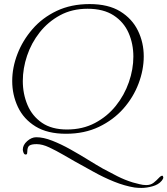

<svg xmlns="http://www.w3.org/2000/svg" viewBox="-20 -636 822 943"><path d="M304 21Q213 21 154.5 -15Q96 -51 68 -110.5Q40 -170 40 -238Q40 -304 65.5 -370.5Q91 -437 139.5 -493Q188 -549 258.5 -582.5Q329 -616 420 -616Q512 -616 570.5 -580Q629 -544 657.5 -485.5Q686 -427 686 -359Q686 -293 660.5 -225.5Q635 -158 586 -102.5Q537 -47 466 -13Q395 21 304 21ZM309 0Q386 0 446.5 -32Q507 -64 549 -116.5Q591 -169 613 -232.5Q635 -296 635 -358Q635 -421 611.5 -474.5Q588 -528 538 -560.5Q488 -593 410 -593Q334 -593 275 -561Q216 -529 175 -477Q134 -425 113 -362.5Q92 -300 92 -238Q92 -175 115 -120.5Q138 -66 186 -33Q234 0 309 0ZM675 287Q667 287 658 286.5Q649 286 641 285Q592 277 540 256Q488 235 439 207.5Q390 180 346 156Q323 143 289.5 123.5Q256 104 222 88Q188 72 161 72H158Q135 72 124.5 79Q114 86 114 110Q114 114 113 118.5Q112 123 106 123Q99 123 95.5 114Q92 105 92 99Q92 76 113.5 57Q135 38 158 38Q193 38 236.5 55Q280 72 325.5 97.5Q371 123 413 149Q455 175 485 192Q520 211 556.5 229.5Q593 248 632 260Q648 264 665 268.5Q682 273 698 273Q720 273 734.5 261.5Q749 250 759.5 238.5Q770 227 777 227Q779 227 780.5 230Q782 233 782 235Q782 240 779.5 244Q777 248 774 252Q758 271 729 279Q700 287 675 287Z"/></svg>

Font: Moon Dance
Style: Regular
Weight: 400
Designer: Robert E. Leuschke
Foundry: Robert E. Leuschke
Version: Version 1.010; ttfautohint (v1.8.3)